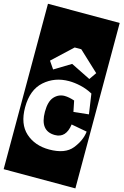

<svg xmlns="http://www.w3.org/2000/svg" viewBox="-172 -986 815 1267"><g transform="rotate(15 235.0 -352.0)"><path d="M-10 213V-917H480V213ZM382 -508 416 -557 280 -684H235L100 -558L135 -507L247 -575ZM455 -168 347 -188Q334 -92 258 -92Q155 -92 155 -224Q155 -295 184 -326.5Q213 -358 254 -358Q283 -358 322 -345L337 -271L440 -282L420 -419Q379 -441 336.5 -450.5Q294 -460 257 -460Q159 -460 90 -399Q21 -338 21 -218Q21 -104 84.5 -47Q148 10 246 10Q355 10 401.5 -48Q448 -106 455 -168Z"/></g></svg>

Font: Zilla Slab Highlight
Style: Bold
Weight: 700
Designer: Typotheque Type Foundry
Foundry: Typotheque type foundry
Version: Version 1.1; 2017; ttfautohint (v1.6)